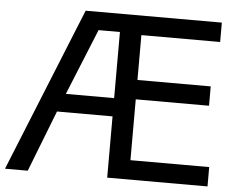

<svg xmlns="http://www.w3.org/2000/svg" viewBox="-71 -788 1035 849"><g transform="rotate(5 447.0 -363.5)"><path d="M879.9 0H434.6V-272H188L82 0H-19L275.4 -727.1H879.9V-641.1H530.3V-441.9H855.5V-356H530.3V-85.9H879.9ZM434.6 -353V-646.5H339.8L220.2 -353Z"/></g></svg>

Font: IranNastaliq
Style: Regular
Weight: 400
Designer: Hossein Zahedi
Version: Version 1.5